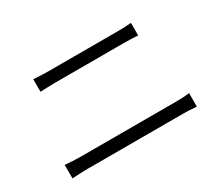

<svg xmlns="http://www.w3.org/2000/svg" viewBox="-106 -884 1212 1059"><g transform="rotate(-30 500.0 -355.0)"><path d="M94 -64C126 -66 159 -68 195 -68H798C824 -68 857 -67 886 -64V-150C858 -146 827 -145 798 -145H195C159 -145 127 -147 94 -150ZM180 -566C210 -567 241 -569 275 -569H706C738 -569 775 -568 802 -566V-646C775 -643 741 -642 706 -642H275C242 -642 211 -644 180 -646Z"/></g></svg>

Font: Genne Gothic Normal
Style: Regular
Weight: 350
Designer: Ryoko NISHIZUKA (kana & ideographs); Paul D. Hunt (Latin, Greek & Cyrillic); Wenlong ZHANG (bopomofo); Sandoll Communica
Foundry: Adobe Systems Incorporated
Version: Version 1.004;PS 1.004;hotconv 16.6.51;makeotf.lib2.5.65220